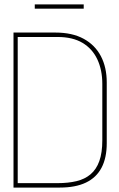

<svg xmlns="http://www.w3.org/2000/svg" viewBox="-20 -847 537 867"><path d="M358 -827H137V-808H358ZM230 -700H41V0H250Q321 0 368 -22.5Q415 -45 438.5 -89.5Q462 -134 462 -200V-475Q462 -543 435.5 -593.5Q409 -644 357.5 -672Q306 -700 230 -700ZM240 -20H60V-680H240Q308 -680 352.5 -653.5Q397 -627 419.5 -579Q442 -531 442 -468V-214Q442 -157 428.5 -119.5Q415 -82 389 -60Q363 -38 325.5 -29Q288 -20 240 -20Z"/></svg>

Font: Advent Pro Thin
Style: Regular
Weight: 250
Version: Version 3.000